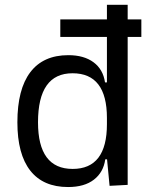

<svg xmlns="http://www.w3.org/2000/svg" viewBox="-20 -752 626 782"><path d="M225.6 -601.6V-672.9H415.5V-732.4H500V-672.9H555.7V-601.6H500V1L426.3 4.9L416 -103H408.7Q401.4 -50.3 362.5 -20.3Q323.7 9.8 257.3 9.8Q155.8 9.8 103.3 -57.1Q50.8 -124 50.8 -253.9Q50.8 -388.7 103.5 -458Q156.2 -527.3 258.3 -527.3Q321.8 -527.3 360.8 -498.5Q399.9 -469.7 407.7 -416.5H415.5V-601.6ZM415.5 -246.1V-271.5Q415.5 -453.6 275.4 -453.6Q134.8 -453.6 134.8 -253.9Q134.8 -64 275.9 -64Q415.5 -64 415.5 -246.1Z"/></svg>

Font: CaskaydiaMono NF SemiLight
Style: Regular
Weight: 350
Designer: Aaron Bell
Foundry: Saja Typeworks
Version: Version 2111.001; ttfautohint (v1.8.4);Nerd Fonts 3.1.1